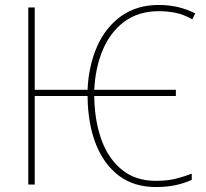

<svg xmlns="http://www.w3.org/2000/svg" viewBox="-20 -744 832 774"><path d="M608 10Q520 10 459 -36Q398 -82 366 -164.5Q334 -247 333 -357H120V0H94V-714H120V-382H333Q337 -477 370.5 -554.5Q404 -632 467 -678Q530 -724 621 -724Q700 -724 767 -690L755 -666Q720 -686 687 -692.5Q654 -699 621 -699Q538 -699 481 -656.5Q424 -614 394 -542Q364 -470 360 -382H689V-357H360Q361 -259 388.5 -182Q416 -105 471 -60Q526 -15 608 -15Q656 -15 690.5 -24Q725 -33 753 -44V-19Q725 -6 689.5 2Q654 10 608 10Z"/></svg>

Font: Noto Sans SemiCondensed Thin
Style: Regular
Weight: 100
Width: 4
Designer: Monotype Design Team
Foundry: Monotype Imaging Inc.
Version: Version 2.013; ttfautohint (v1.8.4.7-5d5b)